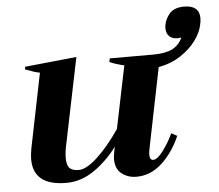

<svg xmlns="http://www.w3.org/2000/svg" viewBox="-50 -735 912 800"><g transform="rotate(-5 406.0 -334.5)"><path d="M812 -625Q812 -612 808 -596Q802 -566 778 -533Q754 -500 714 -473.5Q674 -447 621 -437L554 -106Q550 -86 550 -77Q550 -54 565 -54Q582 -54 606.5 -86.5Q631 -119 649 -158L673 -145Q644 -78 596.5 -34Q549 10 489 10Q454 10 428 -10Q402 -30 402 -71Q402 -83 405 -98L410 -123Q368 -66 313 -28Q258 10 196 10Q58 10 58 -101Q58 -119 63 -146L126 -457Q104 -461 65 -476L67 -487L283 -509L209 -149Q202 -117 202 -93Q202 -63 214 -51Q226 -39 252 -39Q284 -39 330.5 -82Q377 -125 425 -195L479 -457Q449 -463 418 -476L421 -491H603Q652 -491 681.5 -505Q711 -519 726 -552Q721 -550 710 -550Q688 -550 675.5 -562Q663 -574 663 -596Q663 -624 683 -651.5Q703 -679 748 -679Q812 -679 812 -625Z"/></g></svg>

Font: Trirong
Style: Bold Italic
Weight: 700
Italic angle: -12°
Designer: Katatrad Team
Foundry: CadsonDemak
Version: Version 1.001